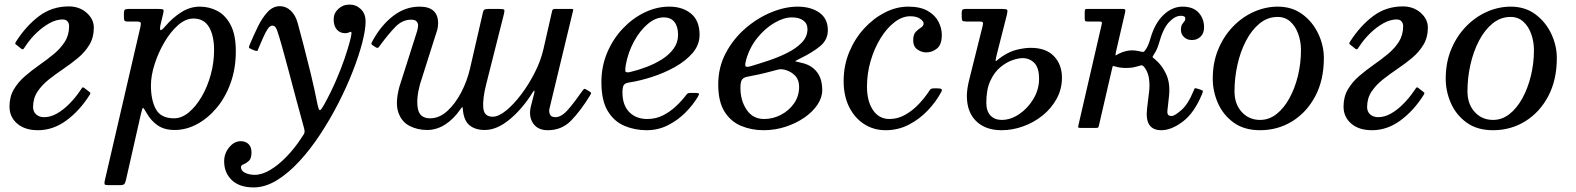

<svg xmlns="http://www.w3.org/2000/svg" viewBox="-20 -559 6888 839"><path d="M124.5 -91Q124.5 -71.5 137.8 -59.2Q151 -47 173 -47Q201 -47 229 -63Q257 -79 282.5 -104.8Q308 -130.5 327.5 -159Q334.5 -169 338.2 -174.5Q342 -180 348.5 -174.5L364 -162.5Q370 -157.5 373.5 -155Q377 -152.5 371 -143Q327 -74 269.2 -32Q211.5 10 146 10Q88.5 10 55 -19Q21.5 -48 21.5 -93Q21.5 -136 40.2 -168Q59 -200 88.8 -225.8Q118.5 -251.5 151.8 -274.8Q185 -298 214.8 -322.5Q244.5 -347 263.2 -376.5Q282 -406 282 -445Q282 -457 275 -465.5Q268 -474 253.5 -474Q226 -474 196.5 -457.8Q167 -441.5 140.2 -416Q113.5 -390.5 94 -361.5Q87.5 -352 83.8 -346.5Q80 -341 73 -346L57.5 -358.5Q51.5 -363.5 48 -366Q44.5 -368.5 50.5 -378Q95 -447 151.2 -489Q207.5 -531 280.5 -531Q327 -531 358.5 -503.2Q390 -475.5 390 -438Q390 -395.5 370.8 -363.5Q351.5 -331.5 321.2 -306.2Q291 -281 257.2 -258.2Q223.5 -235.5 193.2 -211.5Q163 -187.5 143.8 -158.5Q124.5 -129.5 124.5 -91Z M544.5 -520H672.5Q691 -520 693.8 -516.5Q696.5 -513 692.5 -497L682.5 -455.5Q677.5 -434.5 680.5 -428.5Q683.5 -422.5 702.5 -444.5Q734 -481.5 772.5 -505.8Q811 -530 852.5 -530Q895.5 -530 931.2 -510.5Q967 -491 988.8 -448Q1010.5 -405 1010.5 -335Q1010.5 -260 988 -197Q965.5 -134 927 -88Q888.5 -42 841 -16.5Q793.5 9 743 9Q698.5 9 669.2 -11Q640 -31 621 -64.5Q608.5 -86.5 605.2 -87.5Q602 -88.5 596 -62L530.5 227Q528 238.5 524 244.2Q520 250 505 250H452.5Q439 250 437.2 246Q435.5 242 437.5 232L593 -439Q596 -452.5 595.2 -458.8Q594.5 -465 575.5 -465H537.5Q526 -465 523.8 -469.2Q521.5 -473.5 521.5 -485V-499.5Q521.5 -514 526.2 -517Q531 -520 544.5 -520ZM639.5 -185Q639.5 -122 661.2 -82Q683 -42 740.5 -42Q774 -42 805.2 -68Q836.5 -94 861.5 -137Q886.5 -180 901 -233Q915.5 -286 915.5 -340Q915.5 -403 893.5 -440.5Q871.5 -478 825.5 -478Q791 -478 758 -449Q725 -420 698.2 -374.2Q671.5 -328.5 655.5 -278.2Q639.5 -228 639.5 -185Z M1488 -414Q1465.5 -414 1451.8 -430Q1438 -446 1438 -474.5Q1438 -501 1458.2 -520Q1478.5 -539 1507.5 -539Q1536 -539 1556.8 -519.2Q1577.5 -499.5 1577.5 -465Q1577.5 -428.5 1562.8 -371.8Q1548 -315 1521.5 -247.2Q1495 -179.5 1458.8 -108.5Q1422.5 -37.5 1379.2 28.2Q1336 94 1287.8 146.2Q1239.5 198.5 1189 229.2Q1138.5 260 1088.5 260Q1026.5 260 993 228Q959.5 196 959.5 146Q959.5 111.5 981.5 84.8Q1003.5 58 1032 58Q1053.5 58 1066.2 70.8Q1079 83.5 1079 107Q1079 133.5 1067.5 144Q1056 154.5 1044.5 158.8Q1033 163 1033 171Q1033 187.5 1051.2 196.2Q1069.5 205 1093 205Q1125 205 1161 183.5Q1197 162 1232.2 125.5Q1267.5 89 1296.5 44.5Q1304.5 32.5 1308 26.8Q1311.5 21 1311 13.8Q1310.5 6.5 1306 -9Q1291 -62 1274.5 -124.5Q1258 -187 1242 -247Q1226 -307 1212.8 -354.2Q1199.5 -401.5 1191.5 -424.5Q1189 -432.5 1184 -439.8Q1179 -447 1170 -447Q1159.5 -447 1149.5 -432Q1139.5 -417 1130 -395Q1120.5 -373 1111 -351Q1107.5 -342 1105.8 -338.2Q1104 -334.5 1094 -338L1080 -343.5Q1067.5 -348.5 1067.8 -352.5Q1068 -356.5 1073 -368Q1089 -406 1107.5 -443.8Q1126 -481.5 1149.5 -506.8Q1173 -532 1203 -532Q1229.5 -532 1250.5 -512.5Q1271.5 -493 1281 -457.5Q1291 -421 1306.2 -363Q1321.5 -305 1337.8 -237.8Q1354 -170.5 1367 -105Q1373 -75.5 1378.5 -77.5Q1384 -79.5 1396 -101Q1425.5 -154.5 1448 -206.5Q1470.5 -258.5 1485.5 -302.5Q1500.5 -346.5 1508.2 -376Q1516 -405.5 1516 -414Q1516 -420 1512.5 -420Q1510 -420 1504.2 -417Q1498.5 -414 1488 -414Z M1610 -384Q1647 -450.5 1699.2 -490.2Q1751.5 -530 1813.5 -530Q1894.5 -530 1894.5 -457Q1894.5 -453.5 1893.5 -444Q1892.5 -434.5 1890.5 -428L1815 -190Q1798 -126.5 1806 -84.2Q1814 -42 1859.5 -42Q1899.5 -42 1934.5 -73.8Q1969.5 -105.5 1995.5 -155.5Q2021.5 -205.5 2034 -260L2090 -503.5Q2092.5 -515 2098 -517.5Q2103.5 -520 2118 -520H2161.5Q2180 -520 2183 -516.5Q2186 -513 2182 -497.5L2104 -188.5Q2088.5 -126.5 2091.8 -87.8Q2095 -49 2133 -49Q2158.5 -49 2191.5 -75.8Q2224.5 -102.5 2257.5 -146.2Q2290.5 -190 2316.8 -241.8Q2343 -293.5 2354.5 -343.5L2393 -512.5Q2395 -520 2405 -520H2475.5Q2483 -520 2484.2 -518.8Q2485.5 -517.5 2484 -511.5L2381 -84Q2378 -71 2383.2 -59Q2388.5 -47 2407 -47Q2434 -47 2463 -80.8Q2492 -114.5 2522 -158Q2529 -168 2532.2 -170Q2535.5 -172 2541.5 -168L2554 -160.5Q2561.5 -156 2562.8 -153.5Q2564 -151 2557.5 -140.5Q2516.5 -74 2475.5 -32Q2434.5 10 2374 10Q2329.5 10 2309.2 -20.5Q2289 -51 2300 -95L2314 -150Q2317 -161.5 2314.8 -162.5Q2312.5 -163.5 2308.5 -156.5Q2263.5 -84 2207.5 -37.5Q2151.5 9 2098.5 9Q2057 9 2031.8 -11.5Q2006.5 -32 2002.5 -81.5Q2002 -91 2000 -90.8Q1998 -90.5 1992.5 -82.5Q1963 -39 1925.5 -15Q1888 9 1846.5 9Q1804 9 1769.2 -9Q1734.5 -27 1720.5 -68.2Q1706.5 -109.5 1725 -179L1803 -424Q1807 -439 1807 -449Q1807 -457.5 1800.5 -465.2Q1794 -473 1776.5 -473Q1738.5 -473 1708.2 -442Q1678 -411 1646 -367.5Q1639 -357.5 1634.5 -352.2Q1630 -347 1621 -353L1609.5 -360.5Q1601 -365.5 1603.5 -371.2Q1606 -377 1610 -384Z M2608 -200Q2608 -269.5 2633.5 -329.5Q2659 -389.5 2701.8 -434.5Q2744.5 -479.5 2797.2 -504.8Q2850 -530 2904.5 -530Q2963 -530 3000 -499.2Q3037 -468.5 3037 -407Q3037 -363 3006.8 -327.8Q2976.5 -292.5 2929 -266Q2881.5 -239.5 2828.2 -222.5Q2775 -205.5 2729 -198.5Q2712 -196 2706 -187.5Q2700 -179 2700 -155Q2700 -99.5 2729.8 -69.2Q2759.5 -39 2808.5 -39Q2846 -39 2877.8 -55.2Q2909.5 -71.5 2935 -95.8Q2960.5 -120 2978.5 -144Q2983 -150 2987 -151.5Q2991 -153 3002 -153H3016.5Q3031 -153 3033.8 -150.2Q3036.5 -147.5 3029.5 -136Q3008 -100 2974.5 -66.5Q2941 -33 2898.2 -11.5Q2855.5 10 2806 10Q2753.5 10 2708.2 -9.2Q2663 -28.5 2635.5 -74.2Q2608 -120 2608 -200ZM2732.5 -244Q2768.5 -252.5 2805.5 -266.5Q2842.5 -280.5 2873.8 -300.5Q2905 -320.5 2924 -347Q2943 -373.5 2943 -407Q2943 -442.5 2927.2 -462.8Q2911.5 -483 2880 -483Q2844.5 -483 2810.5 -454.2Q2776.5 -425.5 2751 -379Q2725.5 -332.5 2715 -278Q2711.5 -258 2712.5 -249Q2713.5 -240 2732.5 -244Z M3118.5 -190Q3118.5 -265 3151.5 -327.2Q3184.5 -389.5 3237.2 -435Q3290 -480.5 3350.2 -505.2Q3410.5 -530 3465 -530Q3523.5 -530 3560.5 -503.8Q3597.5 -477.5 3597.5 -427Q3597.5 -385 3563.8 -357.2Q3530 -329.5 3479.5 -305Q3452 -291.5 3455.2 -291Q3458.5 -290.5 3488.5 -283Q3528 -273 3550.5 -243.5Q3573 -214 3573 -165Q3573 -132.5 3552 -101.2Q3531 -70 3494.8 -45Q3458.5 -20 3412.5 -5Q3366.5 10 3316.5 10Q3264 10 3218.8 -8.8Q3173.5 -27.5 3146 -71.2Q3118.5 -115 3118.5 -190ZM3258 -269Q3294 -279.5 3337 -293.8Q3380 -308 3419.2 -327.5Q3458.5 -347 3483.5 -372.8Q3508.5 -398.5 3508.5 -432Q3508.5 -456 3490.2 -469.5Q3472 -483 3440.5 -483Q3405 -483 3364.2 -459.2Q3323.5 -435.5 3289.8 -394Q3256 -352.5 3240.5 -298Q3235 -278 3237.2 -271Q3239.5 -264 3258 -269ZM3349.5 -247Q3322.5 -239.5 3294.5 -233.5Q3266.5 -227.5 3244.5 -223.5Q3227.5 -220 3221.5 -209.5Q3215.5 -199 3215.5 -175Q3215.5 -119.5 3242.8 -79.2Q3270 -39 3319 -39Q3357.5 -39 3392.5 -57.2Q3427.5 -75.5 3449.8 -107.2Q3472 -139 3472 -180Q3472 -210 3454.8 -228Q3437.5 -246 3413.5 -253Q3395 -258.5 3380.2 -255Q3365.5 -251.5 3349.5 -247Z M4095.5 -407Q4095.5 -363.5 4074.2 -346.8Q4053 -330 4027.5 -330Q4007 -330 3988.8 -342.8Q3970.5 -355.5 3970.5 -383Q3970.5 -408.5 3981.8 -420Q3993 -431.5 4004.5 -438.5Q4016 -445.5 4016 -457Q4016 -466 4000.8 -477Q3985.5 -488 3957.5 -488Q3922.5 -488 3888.8 -462Q3855 -436 3827.8 -391.8Q3800.5 -347.5 3784.5 -292.8Q3768.5 -238 3768.5 -180Q3768.5 -117 3794.8 -78Q3821 -39 3866.5 -39Q3903.5 -39 3936.2 -57.8Q3969 -76.5 3995.5 -104.8Q4022 -133 4040.5 -161.5Q4044.5 -168 4048.2 -170.5Q4052 -173 4063 -173H4073.5Q4088.5 -173 4093.5 -170Q4098.5 -167 4093 -157Q4071 -115.5 4035 -77.2Q3999 -39 3952 -14.5Q3905 10 3850 10Q3797.5 10 3756 -16.8Q3714.5 -43.5 3690.5 -91.8Q3666.5 -140 3666.5 -205Q3666.5 -272.5 3691 -331.5Q3715.5 -390.5 3756.5 -435Q3797.5 -479.5 3847.5 -504.8Q3897.5 -530 3948.5 -530Q4002 -530 4034.2 -511.2Q4066.5 -492.5 4081 -464Q4095.5 -435.5 4095.5 -407Z M4214 -205.5 4274.5 -448Q4277 -459 4274 -462Q4271 -465 4258.5 -465H4202.5Q4190 -465 4186.2 -468.2Q4182.5 -471.5 4182.5 -484V-504Q4182.5 -514.5 4186.8 -517.2Q4191 -520 4200.5 -520H4358.5Q4378 -520 4381 -516Q4384 -512 4380 -495L4336.5 -324Q4330.5 -299.5 4330.5 -294.5Q4330.5 -289.5 4337.8 -296Q4345 -302.5 4359.5 -312.5Q4393 -335 4426.2 -342.5Q4459.5 -350 4484 -350Q4551 -350 4585.8 -313.2Q4620.5 -276.5 4620.5 -220Q4620.5 -169.5 4597.2 -127.2Q4574 -85 4535.8 -54.2Q4497.5 -23.5 4450.8 -6.8Q4404 10 4356.5 10Q4286.5 10 4245.8 -29.5Q4205 -69 4205 -140Q4205 -155.5 4207.5 -172Q4210 -188.5 4214 -205.5ZM4290 -110Q4290 -73.5 4308.2 -54.2Q4326.5 -35 4357 -35Q4396.5 -35 4434 -60.5Q4471.5 -86 4496 -127Q4520.5 -168 4520.5 -215Q4520.5 -263 4499.8 -284Q4479 -305 4448.5 -305Q4430.5 -305 4404 -296Q4377.5 -287 4351.2 -265.2Q4325 -243.5 4307.5 -205.8Q4290 -168 4290 -110Z M5232.5 -147.5Q5199 -66 5149 -28Q5099 10 5054.5 10Q4981 10 4992.5 -85L5001.5 -160Q5004.5 -185 5001.2 -212.8Q4998 -240.5 4983 -262Q4973.5 -275.5 4966.8 -273.5Q4960 -271.5 4944.5 -267.5Q4932.5 -264 4921.5 -263Q4910.5 -262 4901.5 -262Q4876 -262 4857 -267.5Q4846.5 -270.5 4844.2 -270.8Q4842 -271 4839.5 -259L4782 -10.5Q4780.5 -4 4779 -2Q4777.5 0 4769 0H4704.5Q4690.5 0 4691 -4Q4691.5 -8 4694 -18.5L4793.5 -449.5Q4796 -459.5 4794.5 -462.2Q4793 -465 4781 -465H4731Q4723 -465 4721.5 -468.8Q4720 -472.5 4720 -480.5V-506Q4720 -513 4721.5 -516.5Q4723 -520 4730 -520H4886.5Q4896 -520 4897 -515.8Q4898 -511.5 4896.5 -505L4856.5 -332.5Q4853 -315.5 4855.8 -317Q4858.5 -318.5 4869.5 -324.5Q4886.5 -333 4901.5 -336Q4916.5 -339 4925.5 -339Q4942 -339 4956.5 -335.5Q4971 -332 4975.8 -332.2Q4980.5 -332.5 4988.5 -345.5Q4999 -362 5007.5 -392Q5026.5 -458 5064.5 -494Q5102.5 -530 5147.5 -530Q5193.5 -530 5217.5 -504Q5241.5 -478 5241.5 -439Q5241.5 -413.5 5226.2 -398.8Q5211 -384 5188.5 -384Q5167.5 -384 5154 -396.8Q5140.5 -409.5 5140.5 -428Q5140.5 -444 5145.2 -451.8Q5150 -459.5 5154.8 -464.8Q5159.5 -470 5159.5 -478Q5159.5 -490 5140.5 -490Q5114.5 -490 5088.2 -462Q5062 -434 5044.5 -370Q5036.5 -341.5 5021.5 -320Q5015 -310.5 5017.2 -308.2Q5019.5 -306 5028 -299Q5057.5 -274.5 5075.8 -235.2Q5094 -196 5088.5 -141L5081.5 -77Q5080 -64.5 5084 -58.2Q5088 -52 5100.5 -52Q5112 -52 5141.5 -77.2Q5171 -102.5 5193.5 -157Q5198 -168.5 5200 -172Q5202 -175.5 5214.5 -171L5224 -168Q5235.5 -164.5 5236.2 -161.5Q5237 -158.5 5232.5 -147.5Z M5279.5 -215Q5279.5 -286.5 5303.8 -344.2Q5328 -402 5368.8 -443.8Q5409.5 -485.5 5460.2 -507.8Q5511 -530 5563.5 -530Q5626 -530 5671 -496.8Q5716 -463.5 5740.5 -411.8Q5765 -360 5765 -305Q5765 -210 5727.8 -139.2Q5690.5 -68.5 5627.2 -29.2Q5564 10 5486 10Q5417 10 5371 -23.2Q5325 -56.5 5302.2 -108.2Q5279.5 -160 5279.5 -215ZM5374.5 -160Q5374.5 -104.5 5406 -69.8Q5437.5 -35 5486.5 -35Q5525.5 -35 5558 -60.5Q5590.5 -86 5614.5 -129.8Q5638.5 -173.5 5651.8 -228Q5665 -282.5 5665 -340Q5665 -377 5653.2 -410.2Q5641.5 -443.5 5618.8 -464.2Q5596 -485 5563 -485Q5519 -485 5484 -456.2Q5449 -427.5 5424.5 -380.2Q5400 -333 5387.2 -275.5Q5374.5 -218 5374.5 -160Z M5954 -91Q5954 -71.5 5967.2 -59.2Q5980.5 -47 6002.5 -47Q6030.5 -47 6058.5 -63Q6086.5 -79 6112 -104.8Q6137.5 -130.5 6157 -159Q6164 -169 6167.8 -174.5Q6171.5 -180 6178 -174.5L6193.5 -162.5Q6199.5 -157.5 6203 -155Q6206.5 -152.5 6200.5 -143Q6156.5 -74 6098.8 -32Q6041 10 5975.5 10Q5918 10 5884.5 -19Q5851 -48 5851 -93Q5851 -136 5869.8 -168Q5888.5 -200 5918.2 -225.8Q5948 -251.5 5981.2 -274.8Q6014.5 -298 6044.2 -322.5Q6074 -347 6092.8 -376.5Q6111.5 -406 6111.5 -445Q6111.5 -457 6104.5 -465.5Q6097.5 -474 6083 -474Q6055.5 -474 6026 -457.8Q5996.5 -441.5 5969.8 -416Q5943 -390.5 5923.5 -361.5Q5917 -352 5913.2 -346.5Q5909.5 -341 5902.5 -346L5887 -358.5Q5881 -363.5 5877.5 -366Q5874 -368.5 5880 -378Q5924.5 -447 5980.8 -489Q6037 -531 6110 -531Q6156.5 -531 6188 -503.2Q6219.5 -475.5 6219.5 -438Q6219.5 -395.5 6200.2 -363.5Q6181 -331.5 6150.8 -306.2Q6120.5 -281 6086.8 -258.2Q6053 -235.5 6022.8 -211.5Q5992.5 -187.5 5973.2 -158.5Q5954 -129.5 5954 -91Z M6297.5 -215Q6297.5 -286.5 6321.8 -344.2Q6346 -402 6386.8 -443.8Q6427.5 -485.5 6478.2 -507.8Q6529 -530 6581.5 -530Q6644 -530 6689 -496.8Q6734 -463.5 6758.5 -411.8Q6783 -360 6783 -305Q6783 -210 6745.8 -139.2Q6708.5 -68.5 6645.2 -29.2Q6582 10 6504 10Q6435 10 6389 -23.2Q6343 -56.5 6320.2 -108.2Q6297.5 -160 6297.5 -215ZM6392.5 -160Q6392.5 -104.5 6424 -69.8Q6455.5 -35 6504.5 -35Q6543.5 -35 6576 -60.5Q6608.5 -86 6632.5 -129.8Q6656.5 -173.5 6669.8 -228Q6683 -282.5 6683 -340Q6683 -377 6671.2 -410.2Q6659.5 -443.5 6636.8 -464.2Q6614 -485 6581 -485Q6537 -485 6502 -456.2Q6467 -427.5 6442.5 -380.2Q6418 -333 6405.2 -275.5Q6392.5 -218 6392.5 -160Z"/></svg>

Font: Besley
Style: Italic
Weight: 400
Italic angle: -13°
Designer: Owen Earl
Foundry: indestructible type*
Version: Version 4.000; ttfautohint (v1.8.4.7-5d5b)